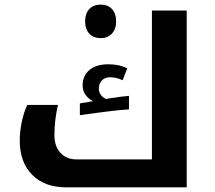

<svg xmlns="http://www.w3.org/2000/svg" viewBox="-20 -805 922 825"><path d="M323.2 -360.8 379.9 -370.1Q360.4 -379.9 347.7 -397.2Q335 -414.6 335 -438Q335 -480 364.5 -504.4Q394 -528.8 444.8 -528.8Q492.7 -528.8 526.9 -511.2L506.8 -460Q480.5 -473.1 453.1 -473.1Q431.2 -473.1 418 -459.7Q404.8 -446.3 404.8 -424.8Q404.8 -395 435.1 -379.9L452.6 -382.8Q502.9 -390.6 534.2 -393.1V-335Q469.2 -331.1 323.2 -310.1ZM264.2 0Q171.9 0 118.4 -53.7Q64.9 -107.4 64.9 -201.2Q64.9 -238.8 73.7 -281.5Q82.5 -324.2 97.2 -354H229Q213.9 -289.1 213.9 -223.1Q213.9 -176.8 239.7 -148.4Q265.6 -120.1 308.1 -120.1H632.8V-759.8H782.2V0ZM413.1 -641.1Q381.8 -641.1 363.8 -660.4Q345.7 -679.7 345.7 -712.9Q345.7 -746.6 363.5 -765.9Q381.3 -785.2 413.1 -785.2Q443.4 -785.2 461.2 -766.1Q479 -747.1 479 -712.9Q479 -679.7 460.7 -660.4Q442.4 -641.1 413.1 -641.1Z"/></svg>

Font: DroidArabicKufi-Bold
Style: Bold
Weight: 700
Designer: Pascal Zoghbi
Foundry: Ascender Corporation
Version: Version 1.00